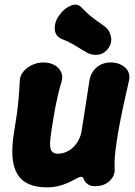

<svg xmlns="http://www.w3.org/2000/svg" viewBox="-20 -788 580 827"><path d="M474 -62Q476 -31 452 -8.5Q428 14 389 14Q370 14 358 5.5Q346 -3 340 -18Q338 -24 334.5 -25.5Q331 -27 325 -26Q316 -23 302.5 -15.5Q289 -8 271 0Q253 8 231 13.5Q209 19 182 19Q88 19 54 -39.5Q20 -98 41 -221Q48 -263 52.5 -296Q57 -329 60 -362.5Q63 -396 65 -436Q65 -461 80.5 -479.5Q96 -498 119 -508.5Q142 -519 167 -519Q193 -519 213 -508.5Q233 -498 242.5 -479.5Q252 -461 245 -436Q236 -406 230 -380Q224 -354 219 -329.5Q214 -305 210 -279Q206 -253 201 -221Q192 -165 198.5 -145.5Q205 -126 230 -126Q253 -126 274.5 -138Q296 -150 311 -172Q326 -194 331 -221Q338 -263 343 -297Q348 -331 353.5 -364.5Q359 -398 365 -440Q371 -476 396 -497.5Q421 -519 457 -519Q494 -519 519 -497Q544 -475 535 -438Q523 -386 511.5 -333Q500 -280 491 -230Q482 -180 477 -137Q472 -94 474 -62ZM431 -674Q451 -660 457.5 -632Q464 -604 447 -581L446 -579Q427 -554 399 -552Q371 -550 348 -565Q321 -582 296 -596.5Q271 -611 246 -620Q227 -628 220 -644.5Q213 -661 217 -681.5Q221 -702 233 -719L239 -727Q259 -754 287 -764.5Q315 -775 333 -754Q363 -723 384 -708Q405 -693 431 -674Z"/></svg>

Font: Winky Sans
Style: Bold Italic
Weight: 700
Italic angle: -8.97852°
Designer: Simon Atzbach
Foundry: typofactur
Version: Version 1.205